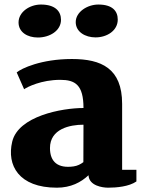

<svg xmlns="http://www.w3.org/2000/svg" viewBox="-20 -826 639 859"><path d="M407.2 -658.7C459.5 -658.7 506.8 -689.5 506.8 -738.3C506.8 -776.4 483.4 -805.7 419.9 -805.7C370.6 -805.7 318.8 -772.5 318.8 -727.1C318.8 -683.1 361.8 -658.7 407.2 -658.7ZM149.4 -658.2C203.1 -658.2 252.9 -689 252.9 -737.3C252.9 -775.9 226.6 -805.7 163.1 -805.7C112.8 -805.7 63 -772.5 63 -725.6C63 -682.1 102.5 -658.2 149.4 -658.2ZM34.7 -192.4C9.3 -86.4 64 13.7 234.4 13.7C296.9 13.7 342.3 -10.3 376 -42C378.4 5.4 439 13.7 463.9 13.7C501.5 13.7 557.1 8.8 590.3 -14.2V-66.4H526.4V-361.3C526.4 -520.5 433.1 -562 301.8 -562C163.6 -562 75.2 -519.5 54.7 -502L87.9 -426.8C102.1 -437 165 -468.8 249.5 -468.8C315.9 -468.8 353.5 -446.8 353.5 -342.8C256.8 -342.8 62 -306.6 34.7 -192.4ZM203.6 -163.6C203.6 -249.5 292.5 -268.1 353.5 -268.1C353.5 -212.4 353 -156.2 353 -100.6C340.8 -91.3 326.7 -84 309.1 -81.5C240.2 -71.8 203.6 -100.6 203.6 -163.6Z"/></svg>

Font: Merriweather
Style: Heavy
Weight: 900
Designer: Eben Sorkin ( eben@eyebytes.com )
Foundry: Sorkin Type Co.
Version: Version 1.003